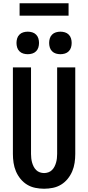

<svg xmlns="http://www.w3.org/2000/svg" viewBox="-20 -1148 540 1176"><path d="M250 8Q223 8 196 2.5Q169 -3 146 -17Q123 -31 105.5 -52.5Q88 -74 77.5 -99Q67 -124 63 -151Q59 -178 59 -205V-735H170V-205Q170 -192 171.5 -178.5Q173 -165 176.5 -152.5Q180 -140 186 -128Q192 -116 201.5 -106.5Q211 -97 224 -92.5Q237 -88 250 -88Q263 -88 276 -92.5Q289 -97 298.5 -106.5Q308 -116 314 -128Q320 -140 323.5 -152.5Q327 -165 328.5 -178.5Q330 -192 330 -205V-735H441V-205Q441 -178 437 -151Q433 -124 422.5 -99Q412 -74 394.5 -52.5Q377 -31 354 -17Q331 -3 304 2.5Q277 8 250 8ZM350 -816Q336 -816 322.5 -820Q309 -824 299 -834Q289 -844 285 -857.5Q281 -871 281 -885Q281 -899 285 -912.5Q289 -926 299 -936Q309 -946 322.5 -950Q336 -954 350 -954Q364 -954 377.5 -950Q391 -946 401 -936Q411 -926 415 -912.5Q419 -899 419 -885Q419 -871 415 -857.5Q411 -844 401 -834Q391 -824 377.5 -820Q364 -816 350 -816ZM150 -816Q136 -816 122.5 -820Q109 -824 99 -834Q89 -844 85 -857.5Q81 -871 81 -885Q81 -899 85 -912.5Q89 -926 99 -936Q109 -946 122.5 -950Q136 -954 150 -954Q164 -954 177.5 -950Q191 -946 201 -936Q211 -926 215 -912.5Q219 -899 219 -885Q219 -871 215 -857.5Q211 -844 201 -834Q191 -824 177.5 -820Q164 -816 150 -816ZM100 -1052V-1128H400V-1052Z"/></svg>

Font: Iosevka SS08 Regular
Style: Bold
Weight: 700
Monospace: yes
Designer: Belleve Invis
Foundry: Belleve Invis
Version: Version 16.3.4; ttfautohint (v1.8.4)